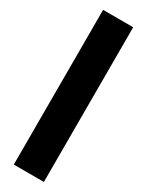

<svg xmlns="http://www.w3.org/2000/svg" viewBox="-263 -846 846 1105"><g transform="rotate(30 160.0 -294.0)"><path d="M60 220V-808H260V220Z"/></g></svg>

Font: Encode Sans SemiExpanded Black
Style: Regular
Weight: 900
Width: 6
Designer: Multiple Designers
Foundry: Impallari Type
Version: Version 3.002